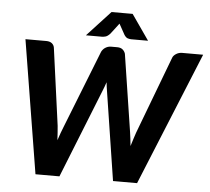

<svg xmlns="http://www.w3.org/2000/svg" viewBox="-60 -977 1140 1042"><g transform="rotate(5 510.5 -456.5)"><path d="M53 0ZM53 -725.5H166.5Q185.5 -725.5 196.8 -716.8Q208 -708 210.5 -693.5L268 -272.5Q269.5 -255 271 -235.5Q272.5 -216 273.5 -194.5Q280.5 -216 287.8 -235.8Q295 -255.5 302 -272.5L468 -693.5Q471 -699.5 475.8 -705.2Q480.5 -711 487.2 -715.5Q494 -720 502 -722.8Q510 -725.5 519 -725.5H553Q572 -725.5 582.8 -716.2Q593.5 -707 597.5 -693.5L662.5 -272.5Q665 -256 667.2 -237.2Q669.5 -218.5 671.5 -197.5Q677.5 -218.5 683.8 -237.2Q690 -256 695.5 -272.5L854.5 -693.5Q858.5 -706 873.5 -715.8Q888.5 -725.5 906.5 -725.5H1021L724.5 0H593.5L518.5 -482.5Q516.5 -492.5 515 -504.8Q513.5 -517 512 -531Q507.5 -517.5 502.8 -505Q498 -492.5 494 -482.5L301.5 0H171ZM716.5 -775H625Q617 -775 606.5 -778Q596 -781 586.5 -795.5L560.5 -842.5L554 -854L545.5 -842.5L509.5 -795.5Q496 -781 484.8 -778Q473.5 -775 466 -775H378L505.5 -913H620.5Z"/></g></svg>

Font: Lato Heavy
Style: Italic
Weight: 800
Italic angle: -7°
Designer: Lukasz Dziedzic
Foundry: tyPoland Lukasz Dziedzic
Version: Version 2.007; 2014-02-27